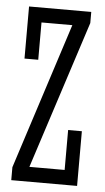

<svg xmlns="http://www.w3.org/2000/svg" viewBox="-50 -705 403 738"><g transform="rotate(5 151.0 -335.5)"><path d="M85 -470V-614H204L22 -50V0H276V-211H223V-57H87L272 -628V-671H32V-470Z"/></g></svg>

Font: Stint Ultra Condensed
Style: Regular
Weight: 400
Width: 1
Designer: Astigmatic (AOETI)
Foundry: Astigmatic (AOETI)
Version: Version 1.000